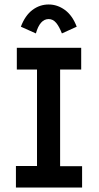

<svg xmlns="http://www.w3.org/2000/svg" viewBox="-20 -836 440 856"><path d="M51 0V-96H145V-526H55V-623H342V-526H248V-95H346V0ZM140 -687 73 -717Q92 -767 124.5 -791.5Q157 -816 197 -816Q236 -816 269.5 -791.5Q303 -767 322 -717L256 -687Q244 -718 230 -734.5Q216 -751 197 -751Q158 -751 140 -687Z"/></svg>

Font: Inconsolata Condensed ExtraBold
Style: Regular
Weight: 800
Width: 3
Monospace: yes
Designer: Raph Levien, Cyreal, Brenton Simpson
Foundry: Raph Levien, Cyreal, Google
Version: Version 3.001; ttfautohint (v1.8.2.53-6de2)